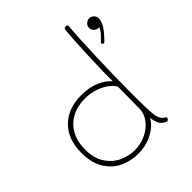

<svg xmlns="http://www.w3.org/2000/svg" viewBox="-232 -1028 1191 1191"><g transform="rotate(-45 363.5 -432.0)"><path d="M50 -246Q50 -366 118.5 -433.5Q187 -501 303 -501Q374 -501 426 -477.5Q478 -454 502 -423Q501 -494 506 -625.5Q511 -757 519 -854Q521 -871 535 -871Q543 -871 547.5 -867Q552 -863 551 -856Q543 -773 537 -597.5Q531 -422 531 -275Q531 -113 539 -84Q546 -60 556.5 -48Q567 -36 577 -33Q580 -32 580 -26Q580 -19 576 -14Q572 -9 566 -9Q562 -9 558 -11Q534 -21 522 -41Q510 -61 505 -99Q479 -52 421.5 -22.5Q364 7 297 7Q233 7 177 -19Q121 -45 85.5 -102Q50 -159 50 -246ZM499 -190Q499 -240 500 -268L501 -376Q493 -395 466 -417Q439 -439 396.5 -454.5Q354 -470 303 -470Q238 -470 187.5 -443Q137 -416 109 -365.5Q81 -315 81 -245Q81 -168 114.5 -118Q148 -68 197.5 -46Q247 -24 297 -24Q347 -24 394 -45.5Q441 -67 470 -105Q499 -143 499 -190ZM717 -761Q717 -734 696.5 -702.5Q676 -671 637 -632Q634 -629 630 -629Q625 -629 621.5 -632.5Q618 -636 618 -641Q618 -644 620 -646Q622 -648 647 -672.5Q672 -697 680 -721Q678 -720 673 -720Q657 -720 644.5 -732Q632 -744 632 -761Q632 -779 645 -791Q658 -803 675 -803Q692 -803 704.5 -790.5Q717 -778 717 -761Z"/></g></svg>

Font: Mali ExtraLight
Style: Regular
Weight: 275
Version: Version 1.000; ttfautohint (v1.6)